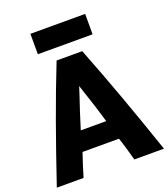

<svg xmlns="http://www.w3.org/2000/svg" viewBox="-165 -1016 999 1140"><g transform="rotate(-20 334.5 -446.0)"><path d="M507 -773H161V-902H507ZM673 10H486C470 -49 451 -113 442 -137H212C195 -88 179 -37 165 10H-4C88 -262 167 -484 253 -700H415C500 -483 580 -263 673 10ZM407 -261C386 -332 363 -406 341 -469L325 -518H329L313 -468C291 -403 268 -333 246 -261Z"/></g></svg>

Font: Repo ExtraBold
Style: Bold
Weight: 700
Designer: Stefan Peev
Foundry: Context Ltd
Version: Version 1.502